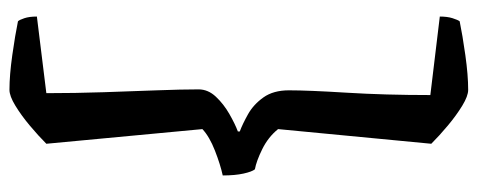

<svg xmlns="http://www.w3.org/2000/svg" viewBox="-322 -518 1010 406"><g transform="rotate(90 183.0 -315.0)"><path d="M170 170Q139 170 96.5 164Q54 158 25 152Q22 149 18.5 138.5Q15 128 15 112L177 92Q177 31 175 -29Q173 -89 171 -141.5Q169 -194 169 -230Q169 -250 184.5 -266.5Q200 -283 221 -295Q242 -307 258 -313V-317Q242 -323 221.5 -334.5Q201 -346 186 -367Q171 -388 171 -421Q171 -462 176 -543Q181 -624 181 -720L15 -740Q15 -756 18.5 -767Q22 -778 25 -782Q54 -788 96.5 -794Q139 -800 170 -800Q183 -800 203.5 -787.5Q224 -775 245.5 -757Q267 -739 284 -722L253 -398Q270 -377 295.5 -364.5Q321 -352 338 -349Q343 -343 347 -325Q351 -307 351 -281Q328 -276 298.5 -264.5Q269 -253 253 -238L284 92Q267 109 245.5 127Q224 145 203.5 157.5Q183 170 170 170Z"/></g></svg>

Font: Texturina 72pt
Style: Bold
Weight: 700
Designer: Guillermo Torres Carreño
Foundry: Omnibus-Type
Version: Version 1.002; ttfautohint (v1.8.3)